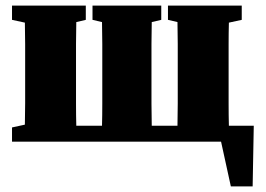

<svg xmlns="http://www.w3.org/2000/svg" viewBox="-20 -507 951 687"><path d="M581 -436V-487H845V-436L799 -426Q798 -390 798 -349Q798 -308 798 -277V-210Q798 -179 798 -136.5Q798 -94 799 -57H888L884 160H806L771 0H23V-51L69 -61Q70 -97 70 -138Q70 -179 70 -210V-277Q70 -308 70 -349Q70 -390 69 -426L23 -436V-487H287V-436L253 -428Q252 -391 252 -350Q252 -309 252 -277V-210Q252 -179 252 -136.5Q252 -94 253 -57H345Q346 -94 346 -136.5Q346 -179 346 -210V-277Q346 -309 346 -350Q346 -391 345 -428L311 -436V-487H557V-436L523 -428Q522 -391 522 -350Q522 -309 522 -277V-210Q522 -179 522 -136.5Q522 -94 523 -57H615Q616 -94 616 -136.5Q616 -179 616 -210V-277Q616 -309 616 -350Q616 -391 615 -428Z"/></svg>

Font: Source Serif 4 Black
Style: Regular
Weight: 900
Designer: Frank Grießhammer
Foundry: Adobe
Version: Version 4.005;hotconv 1.1.0;makeotfexe 2.6.0